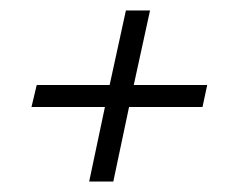

<svg xmlns="http://www.w3.org/2000/svg" viewBox="-20 -436 477 366"><path d="M150 -90 180 -232H40L50 -274H189L220 -416H266L235 -274H375L366 -232H226L196 -90Z"/></svg>

Font: Saira UltraCondensed Light
Style: Italic
Weight: 300
Width: 1
Italic angle: -12°
Designer: Hector Gatti with collaboration of the Omnibus-Type team
Foundry: Omnibus-Type
Version: Version 1.101